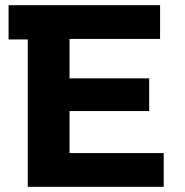

<svg xmlns="http://www.w3.org/2000/svg" viewBox="-20 -720 713 740"><path d="M611 -130V0H87V-568H13V-700H597V-570H248V-418H555V-292H248V-130Z"/></svg>

Font: mBank
Style: Bold
Weight: 700
Designer: Julieta Ulanovsky
Foundry: Julieta Ulanovsky
Version: Version 7.200